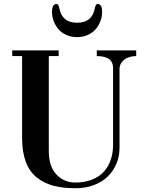

<svg xmlns="http://www.w3.org/2000/svg" viewBox="-20 -953 747 989"><path d="M248 -890.6Q248 -932.6 270.5 -932.6Q281.2 -932.6 285.2 -912.1Q298.8 -835.9 377 -835.9Q455.1 -835.9 468.8 -912.1Q472.7 -932.6 483.4 -932.6Q505.9 -932.6 505.9 -890.6Q505.9 -868.2 498 -846.2Q490.2 -824.2 475.1 -805.2Q460 -786.1 434.1 -773.9Q408.2 -761.7 377 -761.7Q345.7 -761.7 319.8 -773.9Q293.9 -786.1 278.8 -805.2Q263.7 -824.2 255.9 -846.2Q248 -868.2 248 -890.6ZM43 -664.1V-693.4H282.2V-664.1H231.4V-175.8Q231.4 -94.7 271 -53.7Q310.5 -12.7 368.2 -12.7Q416 -12.7 454.1 -27.8Q492.2 -43 515.6 -69.3Q539.1 -95.7 550.8 -130.9Q562.5 -166 562.5 -206.1V-599.6Q562.5 -634.8 541 -649.4Q519.5 -664.1 478.5 -664.1V-693.4H681.6V-664.1Q662.1 -664.1 643.1 -657.7Q624 -651.4 609.9 -635.7Q595.7 -620.1 595.7 -598.6V-191.4Q595.7 -148.4 580.1 -110.8Q564.5 -73.2 536.1 -44.9Q507.8 -16.6 464.8 0Q421.9 16.6 369.1 16.6Q302.7 16.6 253.9 3.4Q205.1 -9.8 168 -40Q130.9 -70.3 112.3 -121.1Q93.8 -171.9 93.8 -243.2V-664.1Z"/></svg>

Font: Monomakh Unicode TT
Style: Medium
Weight: 500
Designer: Alexey Kryukov, Aleksandr Andreev
Version: Version 1.1